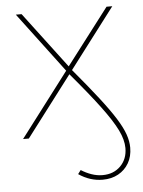

<svg xmlns="http://www.w3.org/2000/svg" viewBox="-52 -559 593 797"><g transform="rotate(-5 244.5 -160.0)"><path d="M29 0 232 -267 44 -517H68L244 -284L422 -517H446L53 0ZM344 197Q291 197 244 165L256 149Q276 162 299 170Q322 178 345 178Q391 178 420 149Q449 120 449 74Q449 40 429 -1Q409 -42 363.5 -103Q318 -164 239 -257L255 -269Q318 -194 359.5 -140.5Q401 -87 425 -48.5Q449 -10 459 19Q469 48 469 74Q469 111 453 138.5Q437 166 409 181.5Q381 197 344 197Z"/></g></svg>

Font: Montserrat Thin
Style: Regular
Weight: 100
Designer: Julieta Ulanovsky
Foundry: Julieta Ulanovsky
Version: Version 9.000